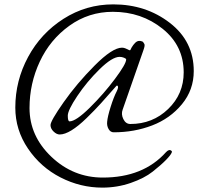

<svg xmlns="http://www.w3.org/2000/svg" viewBox="-20 -632 956 878"><path d="M527 -372Q493 -372 435 -315Q377 -258 333.5 -193Q290 -128 290 -103Q290 -77 298 -77Q327 -77 390.5 -139.5Q454 -202 505.5 -271Q557 -340 557 -360Q557 -364 547 -368Q537 -372 527 -372ZM448 226Q348 226 257 179.5Q166 133 108 47.5Q50 -38 50 -140Q50 -263 108.5 -371.5Q167 -480 270.5 -546Q374 -612 498 -612Q647 -612 756.5 -527.5Q866 -443 866 -307Q866 -221 812 -155.5Q758 -90 676 -58.5Q594 -27 500 -27Q485 -27 476.5 -42Q468 -57 470 -75Q472 -99 486 -143.5Q500 -188 514 -215Q524 -235 517 -240Q515 -242 512 -239Q470 -191 442 -160Q414 -129 376 -92Q338 -55 307 -36Q276 -17 253 -17Q239 -17 225 -30.5Q211 -44 211 -60Q211 -79 271 -164.5Q331 -250 412.5 -332Q494 -414 538 -414Q547 -414 555.5 -410Q564 -406 569 -403.5Q574 -401 576 -403L582 -415Q589 -427 598 -436Q607 -445 617 -445Q623 -445 627 -443.5Q631 -442 632.5 -441.5Q634 -441 636.5 -436.5Q639 -432 640 -431Q644 -425 636 -403Q617 -350 588.5 -267Q560 -184 541 -131Q533 -110 544 -87.5Q555 -65 576 -65Q678 -65 749 -133.5Q820 -202 820 -301Q820 -423 723.5 -500.5Q627 -578 496 -578Q386 -578 297.5 -514.5Q209 -451 162 -350.5Q115 -250 115 -138Q115 -10 215 85Q315 180 450 180Q635 180 739 64Q753 49 763 57Q768 60 765 66Q761 77 738.5 100Q716 123 678 153Q640 183 578 204.5Q516 226 448 226Z"/></svg>

Font: EB Garamond
Style: SC
Weight: 400
Version: Version 000.010